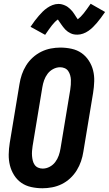

<svg xmlns="http://www.w3.org/2000/svg" viewBox="-20 -997 581 1025"><path d="M207 8Q176 8 146.5 1.5Q117 -5 94 -21Q71 -37 55.5 -61.5Q40 -86 33 -114Q26 -142 26.5 -172.5Q27 -203 32 -234L84 -548Q88 -574 96.5 -599Q105 -624 119.5 -647.5Q134 -671 155 -690Q176 -709 200.5 -721Q225 -733 251 -738Q277 -743 302 -743Q333 -743 362.5 -736.5Q392 -730 415 -714Q438 -698 454 -673.5Q470 -649 477 -621Q484 -593 483 -562.5Q482 -532 477 -501L425 -187Q421 -161 412.5 -136Q404 -111 389.5 -87.5Q375 -64 354.5 -45Q334 -26 309.5 -14Q285 -2 258.5 3Q232 8 207 8ZM208 -97Q227 -97 245 -106.5Q263 -116 275 -132Q287 -148 293.5 -166.5Q300 -185 303 -204L355 -518Q357 -531 358 -544.5Q359 -558 358.5 -570.5Q358 -583 354.5 -595.5Q351 -608 344 -618Q337 -628 325.5 -633Q314 -638 301 -638Q282 -638 264 -628.5Q246 -619 234 -603Q222 -587 215.5 -568.5Q209 -550 206 -531L154 -217Q152 -204 151 -190.5Q150 -177 151 -164.5Q152 -152 155 -139.5Q158 -127 165 -117Q172 -107 183.5 -102Q195 -97 208 -97ZM221 -811 143 -854Q155 -872 166 -886.5Q177 -901 187.5 -913Q198 -925 208 -935Q218 -945 231.5 -954.5Q245 -964 260.5 -970Q276 -976 292 -976Q301 -976 309.5 -974Q318 -972 327 -968Q336 -964 342 -959.5Q348 -955 355 -948.5Q362 -942 367.5 -935Q373 -928 377 -921.5Q381 -915 386 -907.5Q391 -900 395 -894Q411 -906 426.5 -925.5Q442 -945 464 -977L541 -933Q529 -916 518 -901Q507 -886 497 -874.5Q487 -863 476.5 -852.5Q466 -842 452.5 -832.5Q439 -823 423.5 -817.5Q408 -812 393 -812Q383 -812 374.5 -813.5Q366 -815 357.5 -819Q349 -823 342.5 -827.5Q336 -832 329 -839Q322 -846 317 -853Q312 -860 307.5 -866Q303 -872 297.5 -880.5Q292 -889 289 -893Q273 -882 257.5 -862Q242 -842 221 -811Z"/></svg>

Font: Iosevka SS04 Extrabold
Style: Italic
Weight: 800
Italic angle: -9°
Monospace: yes
Designer: Belleve Invis
Foundry: Belleve Invis
Version: Version 19.0.0; ttfautohint (v1.8.4)